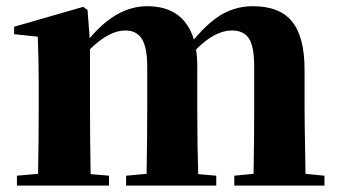

<svg xmlns="http://www.w3.org/2000/svg" viewBox="-20 -583 1064 603"><path d="M939.5 -37.1 999 -31.2V0H715.8V-31.2L776.4 -37.1Q778.3 -152.3 778.3 -238.3V-373Q778.3 -437.5 761.7 -462.4Q745.1 -487.3 708 -487.3Q655.3 -487.3 595.7 -427.7Q599.6 -404.3 599.6 -370.1V-238.3Q599.6 -123 602.5 -36.1L659.2 -31.2V0H376V-31.2L440.4 -37.1Q442.4 -152.3 442.4 -238.3V-373Q442.4 -433.6 425.8 -460.4Q409.2 -487.3 373 -487.3Q323.2 -487.3 262.7 -428.7V-238.3Q262.7 -153.3 264.6 -36.1L322.3 -31.2V0H33.2V-31.2L99.6 -37.1Q101.6 -154.3 101.6 -238.3V-321.3Q101.6 -394.5 98.6 -467.8L24.4 -475.6V-499L241.2 -561.5L254.9 -551.8L261.7 -462.9Q345.7 -563.5 442.4 -563.5Q556.6 -563.5 588.9 -459Q637.7 -516.6 680.7 -540Q723.6 -563.5 774.4 -563.5Q858.4 -563.5 897.5 -515.1Q936.5 -466.8 936.5 -364.3V-238.3Q936.5 -207 939.5 -37.1Z"/></svg>

Font: Bpmf Zihi Serif Heavy
Style: Heavy
Weight: 900
Foundry: But Ko
Version: Version 1.320